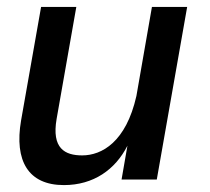

<svg xmlns="http://www.w3.org/2000/svg" viewBox="-20 -520 609 556"><path d="M165 16C251 16 314 -29 349 -98L332 0H434L522 -500H420L375 -242C345 -109 275 -70 218 -70C168 -70 129 -90 144 -176L201 -500H99L41 -171C21 -54 62 16 165 16Z"/></svg>

Font: Uncut Sans Medium
Style: Italic
Weight: 500
Italic angle: -10°
Designer: Kasper Nordkvist
Foundry: Uncut Type
Version: Version 1.111;FEAKit 1.0